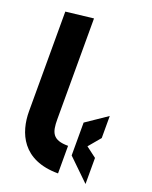

<svg xmlns="http://www.w3.org/2000/svg" viewBox="-131 -757 658 831"><g transform="rotate(20 198.0 -341.0)"><path d="M156.2 -683.6 29.3 -668.9V-210C29.3 -112.3 73.2 0 239.3 0V-127C167 -127 156.2 -158.2 156.2 -219.7ZM364.7 -208.5V-310.1L268.1 -244.6V-93.3L366.7 2.4V-117.7L318.8 -153.8Z"/></g></svg>

Font: Saman Dere
Style: Regular
Weight: 400
Designer: Tuna Ça_lar Gümü_
Foundry: Tuna Ça_lar Gümü_
Version: Version 1.001;hotconv 1.0.109;makeotfexe 2.5.65596